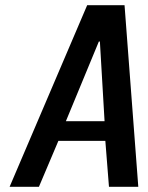

<svg xmlns="http://www.w3.org/2000/svg" viewBox="-20 -720 570 740"><path d="M17 0 316 -700H460L513 0H400L386 -177H205L130 0ZM234 -253H383L365 -560H361Z"/></svg>

Font: Cuprum SemiBold
Style: Italic
Weight: 600
Italic angle: -10°
Version: Version 3.000